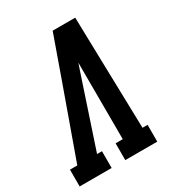

<svg xmlns="http://www.w3.org/2000/svg" viewBox="-195 -843 872 951"><g transform="rotate(-30 240.5 -367.5)"><path d="M-19 0V-96H23L164 -490L251 -735H380L386 -490L396 -96H425V0H242V-96H283L282 -490Q282 -501 282 -512Q282 -523 282 -534Q278 -523 274.5 -512Q271 -501 267 -490L136 -96H164V0Z"/></g></svg>

Font: Iosevka Slab
Style: Bold Italic
Weight: 700
Italic angle: -9°
Monospace: yes
Designer: Belleve Invis
Foundry: Belleve Invis
Version: Version 11.1.0; ttfautohint (v1.8.3)